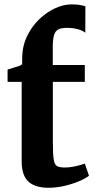

<svg xmlns="http://www.w3.org/2000/svg" viewBox="-20 -855 442 884"><path d="M203 9.5Q141.4 9.5 110.6 -19.2Q79.8 -47.9 79.8 -112V-478.1H14.9V-534.6Q26.4 -538.8 39.7 -542.5Q53.1 -546.2 64.5 -550.1Q75.9 -554.1 82.1 -559.5Q82.1 -565.9 82.1 -572.6Q82.1 -579.3 82.1 -585.5Q82.1 -640.4 103.5 -685.9Q124.8 -731.5 158.9 -764.9Q193.1 -798.2 232.8 -816.5Q272.5 -834.8 309 -834.8Q336 -834.8 351.1 -831.6Q366.3 -828.3 373.1 -826.1L372.8 -704.4Q360 -714.7 337.6 -720.8Q315.1 -726.8 287.3 -726.8Q263.8 -726.8 249.6 -720.1Q235.5 -713.4 229.2 -694.6Q223 -675.9 223 -640.2V-555.7H370.5V-478.1H223.4V-198.1Q223.4 -145.1 227.3 -120.9Q231.1 -96.6 242.8 -90.2Q254.5 -83.8 277.2 -83.8Q301.9 -83.8 328.3 -89.8Q354.7 -95.7 370.5 -101.9L389.7 -45.9Q372.7 -32.7 342.5 -20Q312.3 -7.3 275.8 1.1Q239.3 9.5 203 9.5Z"/></svg>

Font: Merriweather Light
Style: Regular
Weight: 300
Version: Version 2.100